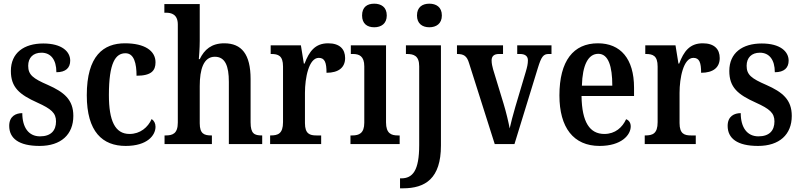

<svg xmlns="http://www.w3.org/2000/svg" viewBox="-20 -782 4348 1042"><path d="M195 10C311 10 378 -52 378 -153C378 -241 328 -282 240 -321C159 -356 133 -376 133 -425C133 -469 160 -496 205 -496C255 -496 286 -459 286 -390C337 -390 361 -414 361 -453C361 -502 316 -546 215 -546C110 -546 39 -495 39 -397C39 -308 85 -269 183 -225C258 -191 284 -169 284 -123C284 -74 257 -42 197 -42C135 -42 101 -91 101 -168C67 -168 30 -152 30 -99C30 -31 82 10 195 10Z M662 10C780 10 824 -48 824 -94C824 -113 816 -127 803 -136C783 -91 741 -55 683 -55C604 -55 571 -127 571 -266C571 -442 607 -493 661 -493C708 -493 721 -437 721 -371C802 -371 824 -399 824 -444C824 -506 766 -547 658 -547C542 -547 451 -480 451 -265C451 -66 537 10 662 10Z M873 0H1130V-47H1127C1089 -47 1064 -55 1064 -113V-315C1064 -406 1085 -474 1146 -474C1202 -474 1222 -424 1222 -338V0H1403V-47H1401C1361 -47 1340 -56 1340 -118V-353C1340 -488 1291 -547 1197 -547C1128 -547 1089 -513 1064 -461H1059C1060 -471 1064 -520 1064 -560V-760H872V-713H881C909 -713 945 -705 945 -649V-117C945 -56 916 -47 879 -47H873Z M1446 0H1723V-47H1697C1662 -47 1635 -55 1635 -114V-278C1635 -359 1656 -468 1710 -468C1743 -468 1752 -442 1752 -387C1818 -387 1853 -416 1853 -467C1853 -515 1824 -547 1761 -547C1690 -547 1658 -503 1633 -437H1629L1613 -536H1449V-489H1452C1490 -489 1516 -480 1516 -421V-119C1516 -56 1488 -47 1449 -47H1446Z M2011 -634C2048 -634 2079 -653 2079 -698C2079 -744 2048 -762 2011 -762C1973 -762 1945 -744 1945 -698C1945 -653 1973 -634 2011 -634ZM1882 0H2149V-47H2139C2103 -47 2075 -58 2075 -118V-536H1884V-489H1895C1929 -489 1957 -478 1957 -422V-116C1957 -58 1928 -47 1892 -47H1882Z M2310 -634C2347 -634 2378 -653 2378 -698C2378 -744 2347 -762 2310 -762C2273 -762 2243 -744 2243 -698C2243 -653 2273 -634 2310 -634ZM2151 240H2167C2288 240 2373 187 2373 8V-536H2183V-489H2188C2225 -489 2255 -480 2255 -422V5C2255 144 2220 186 2157 186H2151Z M2526 -438 2665 0H2772L2899 -413C2918 -475 2929 -489 2958 -489H2973V-536H2787V-489H2802C2830 -489 2845 -477 2845 -455C2845 -435 2841 -418 2833 -391L2777 -203C2764 -159 2752 -112 2746 -85C2740 -118 2727 -173 2713 -219L2656 -406C2652 -421 2648 -437 2648 -454C2648 -476 2660 -489 2688 -489H2710V-536H2460V-489C2497 -489 2514 -479 2526 -438Z M3234 10C3352 10 3403 -49 3403 -96C3403 -117 3392 -130 3378 -135C3358 -91 3319 -55 3260 -55C3181 -55 3138 -118 3136 -261H3421V-306C3421 -464 3347 -547 3225 -547C3092 -547 3016 -452 3016 -264C3016 -90 3092 10 3234 10ZM3303 -317H3138C3141 -429 3172 -490 3227 -490C3282 -490 3303 -422 3303 -317Z M3479 0H3756V-47H3730C3695 -47 3668 -55 3668 -114V-278C3668 -359 3689 -468 3743 -468C3776 -468 3785 -442 3785 -387C3851 -387 3886 -416 3886 -467C3886 -515 3857 -547 3794 -547C3723 -547 3691 -503 3666 -437H3662L3646 -536H3482V-489H3485C3523 -489 3549 -480 3549 -421V-119C3549 -56 3521 -47 3482 -47H3479Z M4094 10C4210 10 4277 -52 4277 -153C4277 -241 4227 -282 4139 -321C4058 -356 4032 -376 4032 -425C4032 -469 4059 -496 4104 -496C4154 -496 4185 -459 4185 -390C4236 -390 4260 -414 4260 -453C4260 -502 4215 -546 4114 -546C4009 -546 3938 -495 3938 -397C3938 -308 3984 -269 4082 -225C4157 -191 4183 -169 4183 -123C4183 -74 4156 -42 4096 -42C4034 -42 4000 -91 4000 -168C3966 -168 3929 -152 3929 -99C3929 -31 3981 10 4094 10Z"/></svg>

Font: Noto Serif Armenian Condensed SemiBold
Style: Regular
Weight: 600
Width: 3
Designer: Monotype Design Team
Foundry: Monotype Imaging Inc.
Version: Version 2.008